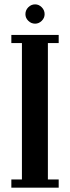

<svg xmlns="http://www.w3.org/2000/svg" viewBox="-20 -860 320 880"><path d="M32 0V-37.5H80.5V-662.5H32V-700H249V-662.5H199.5V-37.5H249V0ZM141 -751.5Q123 -751.5 109.8 -764.5Q96.5 -777.5 96.5 -795Q96.5 -813.5 109.8 -826.8Q123 -840 141 -840Q158 -840 171.2 -826.8Q184.5 -813.5 184.5 -795Q184.5 -777.5 171.2 -764.5Q158 -751.5 141 -751.5Z"/></svg>

Font: Imbue 10pt
Style: Bold
Weight: 700
Designer: Tyler Finck
Foundry: Etcetera Type Company
Version: Version 1.102; ttfautohint (v1.8.3)